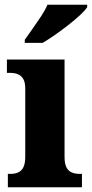

<svg xmlns="http://www.w3.org/2000/svg" viewBox="-20 -786 386 806"><path d="M13 0V-56H24Q43 -56 57 -62.5Q71 -69 78.5 -84.5Q86 -100 86 -128V-413Q86 -440 78 -454Q70 -468 56 -474Q42 -480 25 -480H9V-536H251V-127Q251 -99 259 -83.5Q267 -68 281.5 -62Q296 -56 314 -56H324V0ZM84 -619Q98 -639 116.5 -665Q135 -691 152.5 -717.5Q170 -744 179 -766H346V-756Q338 -743 316.5 -723Q295 -703 267.5 -681.5Q240 -660 211.5 -640Q183 -620 159 -606H84Z"/></svg>

Font: Noto Serif Khmer SemiCondensed ExtraBold
Style: Regular
Weight: 800
Width: 4
Designer: Danh Hong and the Monotype Design Team
Foundry: Monotype Imaging Inc.
Version: Version 2.004